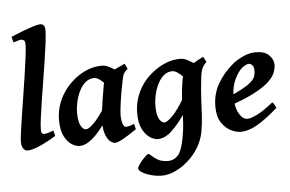

<svg xmlns="http://www.w3.org/2000/svg" viewBox="-58 -769 1632 1079"><g transform="rotate(-5 757.5 -229.5)"><path d="M234.4 -50.3Q190.4 -22.5 145.3 -2.2Q100.1 18.1 71.8 18.1Q59.6 18.1 49.6 4.6Q39.6 -8.8 39.6 -34.7Q39.6 -49.8 44.9 -89.1Q50.3 -128.4 58.6 -182.6Q66.9 -236.8 76.4 -296.1Q85.9 -355.5 94.2 -411.6Q102.5 -467.8 107.9 -511.2Q113.3 -554.7 113.3 -575.7Q113.3 -596.2 106 -600.8Q98.6 -605.5 90.3 -605.5Q85.4 -605.5 75 -602.5Q64.5 -599.6 55.7 -596.7Q46.9 -593.8 46.9 -593.8L38.6 -626Q64 -637.2 98.4 -650.4Q132.8 -663.6 162.8 -673.1Q192.9 -682.6 204.1 -682.6Q216.8 -682.6 224.4 -674.6Q231.9 -666.5 231.9 -645.5Q231.9 -622.6 226.6 -578.6Q221.2 -534.7 212.6 -479.2Q204.1 -423.8 194.6 -365Q185.1 -306.2 176.5 -251.7Q168 -197.3 162.6 -155.3Q157.2 -113.3 157.2 -93.3Q157.2 -77.6 161.6 -72Q166 -66.4 172.9 -66.4Q190.4 -66.4 227.1 -81.5Z M689.5 -48.3Q651.9 -21.5 616.9 -1.7Q582 18.1 565.9 18.1Q555.2 18.1 540.3 6.8Q525.4 -4.4 514.4 -33.4Q503.4 -62.5 503.4 -114.7Q503.4 -127.9 507.6 -159.9Q511.7 -191.9 517.8 -230Q523.9 -268.1 529.5 -300.3Q535.2 -332.5 537.6 -345.7Q540.5 -359.4 562.3 -372.8Q584 -386.2 611.3 -398.4Q638.7 -410.6 658.7 -420.4L672.9 -390.1Q658.2 -377.9 651.6 -367.7Q645 -357.4 639.2 -327.1Q625.5 -262.7 618.2 -209.2Q610.8 -155.8 610.8 -136.2Q610.8 -106.4 617.4 -86.4Q624 -66.4 634.8 -66.4Q643.6 -66.4 654.1 -69.1Q664.6 -71.8 682.1 -79.1ZM645.5 -367.7Q633.3 -358.9 621.1 -338.9Q608.9 -318.8 598.6 -301.5Q588.4 -284.2 580.6 -284.2Q574.7 -284.2 563.7 -294.9Q552.7 -305.7 538.6 -319.8Q524.4 -334 509.3 -344.7Q494.1 -355.5 479.5 -355Q451.2 -354.5 430.2 -335.9Q409.2 -317.4 395.5 -288.6Q381.8 -259.8 375 -228.3Q368.2 -196.8 368.2 -169.9Q368.2 -120.1 381.3 -95.9Q394.5 -71.8 410.6 -71.8Q425.3 -71.8 453.1 -98.9Q481 -126 516.6 -180.2L508.8 -92.3Q489.7 -65.4 466.3 -40Q442.9 -14.6 417.5 1.7Q392.1 18.1 366.7 18.1Q345.2 18.1 321.3 2.7Q297.4 -12.7 280.5 -46.6Q263.7 -80.6 263.7 -136.7Q263.7 -208 298.8 -271.2Q334 -334.5 397.5 -377.9Q421.4 -394.5 455.8 -407.5Q490.2 -420.4 528.8 -420.4Q552.2 -420.4 575.2 -407.7Q598.1 -395 616.7 -382.1Q635.3 -369.1 645.5 -367.7Z M1088.4 -367.7Q1076.2 -358.9 1064.2 -338.4Q1052.2 -317.9 1042.5 -300Q1032.7 -282.2 1025.4 -282.2Q1019 -282.2 1007.6 -293.2Q996.1 -304.2 981.4 -318.6Q966.8 -333 951.2 -344Q935.5 -355 921.4 -355Q893.6 -355 872.6 -336.7Q851.6 -318.4 837.6 -289.3Q823.7 -260.3 816.9 -228.5Q810.1 -196.8 810.1 -169.9Q810.1 -120.1 823 -95.9Q835.9 -71.8 855 -71.8Q865.7 -71.8 894.8 -98.4Q923.8 -125 969.7 -201.2L963.9 -111.8Q926.8 -56.2 887.5 -19Q848.1 18.1 808.1 18.1Q788.1 18.1 763.9 2.7Q739.7 -12.7 722.2 -46.6Q704.6 -80.6 704.6 -136.7Q704.6 -208 738.8 -271Q772.9 -334 839.4 -377.9Q864.3 -394.5 898.2 -407.5Q932.1 -420.4 973.6 -420.4Q993.7 -420.4 1016.4 -407.7Q1039.1 -395 1058.6 -381.8Q1078.1 -368.7 1088.4 -367.7ZM1117.7 -390.1Q1103 -377.9 1094 -359.4Q1085 -340.8 1081.1 -308.6Q1072.8 -237.3 1070.3 -185.3Q1067.9 -133.3 1065.4 -89.8Q1063 -46.4 1054.7 0Q1045.9 46.4 1021 87.2Q996.1 127.9 961.2 158.7Q926.3 189.5 887.7 207Q849.1 224.6 814 224.6Q783.2 224.6 752.9 216.3Q722.7 208 702.9 196Q683.1 184.1 683.1 173.3Q683.1 166 691.4 153.3Q699.7 140.6 711.2 127.7Q722.7 114.7 732.7 105.7Q742.7 96.7 746.1 96.7Q752.9 96.7 764.9 108.9Q776.9 121.1 798.6 133.3Q820.3 145.5 855.5 145.5Q887.7 145.5 910.6 120.6Q933.6 95.7 946.8 21.5Q955.1 -22.9 957.3 -59.6Q959.5 -96.2 960.2 -131.8Q960.9 -167.5 963.6 -208.3Q966.3 -249 975.1 -301.8Q979.5 -330.6 1000.2 -353Q1021 -375.5 1048.8 -392.1Q1076.7 -408.7 1101.6 -420.4Z M1497.6 -341.3Q1497.6 -321.8 1488.5 -297.6Q1479.5 -273.4 1450.4 -246.1Q1421.4 -218.8 1363 -188.7Q1304.7 -158.7 1206.5 -126.5L1203.1 -174.3Q1264.2 -199.7 1300 -219Q1335.9 -238.3 1353.8 -254.4Q1371.6 -270.5 1377 -285.6Q1382.3 -300.8 1382.3 -317.4Q1382.3 -337.9 1373.5 -348.4Q1364.7 -358.9 1352.1 -358.9Q1345.2 -358.9 1330.3 -350.8Q1315.4 -342.8 1303.7 -329.6Q1280.3 -301.3 1266.4 -265.4Q1252.4 -229.5 1252.4 -180.2Q1252.4 -121.6 1272.7 -86.7Q1293 -51.8 1319.3 -51.8Q1338.4 -51.8 1375.2 -69.8Q1412.1 -87.9 1466.3 -131.8Q1471.2 -128.9 1478.5 -115.2Q1485.8 -101.6 1486.8 -98.6Q1413.6 -34.7 1365 -8.3Q1316.4 18.1 1275.9 18.1Q1251 18.1 1220.5 3.2Q1189.9 -11.7 1167.7 -45.4Q1145.5 -79.1 1145.5 -135.7Q1145.5 -206.5 1178.7 -264.4Q1211.9 -322.3 1268.1 -368.7Q1288.1 -385.7 1324.7 -403.1Q1361.3 -420.4 1397.5 -420.4Q1448.7 -420.4 1473.1 -395.3Q1497.6 -370.1 1497.6 -341.3Z"/></g></svg>

Font: Dai Banna SIL SemiBold
Style: Italic
Weight: 600
Italic angle: -11°
Designer: Victor Gaultney
Foundry: SIL International
Version: Version 4.000